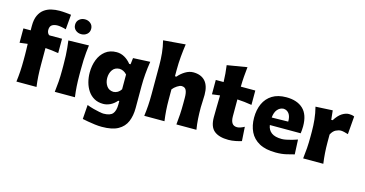

<svg xmlns="http://www.w3.org/2000/svg" viewBox="-102 -1334 3891 2049"><g transform="rotate(15 1844.0 -310.0)"><path d="M541.3 -748.9Q541.3 -786 567.3 -808.5Q593.4 -831.1 629.9 -831.1Q666.9 -831.1 693 -808.5Q719 -786 719 -748.9Q719 -711.9 693 -689.6Q666.9 -667.3 629.9 -667.3Q593.4 -667.3 567.3 -689.6Q541.3 -711.9 541.3 -748.9ZM93.8 0Q101.6 -60.1 105.2 -116.9Q108.9 -173.8 108.9 -244.6V-300.8Q108.9 -327.1 107.9 -357.2Q106.9 -387.2 106 -419.9L19 -408.7V-567.4H99.6Q99.1 -580.6 99.1 -593.3Q99.1 -606 99.1 -618.2Q99.1 -687.5 119.9 -732.4Q140.6 -777.3 175.5 -803Q210.4 -828.6 253.9 -838.9Q297.4 -849.1 343.3 -849.1Q376 -849.1 414.8 -845.5Q453.6 -841.8 472.2 -839.4L458 -674.8Q438 -681.6 409.7 -686.8Q381.3 -691.9 366.2 -691.9Q326.2 -691.9 302.7 -676Q279.3 -660.2 279.3 -619.1Q279.3 -605 286.1 -589.1Q293 -573.2 306.2 -567.4H445.8V-408.7Q407.7 -415 371.8 -419.4Q335.9 -423.8 300.8 -425.8V-244.6Q300.8 -173.8 304.2 -116.9Q307.6 -60.1 315.9 0ZM517.6 0Q524.9 -60.1 529.1 -116.9Q533.2 -173.8 533.2 -244.6V-300.8Q533.2 -358.9 531 -403.8Q528.8 -448.7 524.9 -488Q521 -527.3 515.6 -567.4L741.7 -572.8Q736.3 -532.2 732.4 -492.2Q728.5 -452.1 726.6 -406Q724.6 -359.9 724.6 -300.8V-244.6Q724.6 -173.8 728.3 -116.9Q731.9 -60.1 740.2 0Z M1097.7 231Q1061.5 231 1020.3 225.8Q979 220.7 942.1 213.9Q905.3 207 881.3 202.1L892.6 44.9Q926.3 58.1 964.6 68.4Q1002.9 78.6 1034.2 84.5Q1065.4 90.3 1078.6 90.3Q1152.3 90.3 1180.2 57.1Q1208 23.9 1208 -45.4V-83.5H1196.3Q1162.6 -44.9 1124.3 -27.1Q1085.9 -9.3 1048.3 -9.3Q991.2 -9.3 949 -33.2Q906.7 -57.1 879.2 -97.9Q851.6 -138.7 837.9 -189.9Q824.2 -241.2 824.2 -295.9Q824.2 -373 849.1 -437.5Q874 -502 923.8 -541Q973.6 -580.1 1047.4 -580.1Q1093.8 -580.1 1134.8 -556.9Q1175.8 -533.7 1207.5 -493.7H1222.7L1231 -564L1418.9 -573.2Q1396 -431.2 1396 -299.3V-56.6Q1396 28.8 1368.9 93.5Q1341.8 158.2 1276.9 194.6Q1211.9 231 1097.7 231ZM1121.1 -161.6Q1174.3 -164.6 1204.6 -212.4V-375.5Q1168.9 -415 1121.6 -416.5Q1070.8 -414.6 1045.2 -377.4Q1019.5 -340.3 1019.5 -288.6Q1019.5 -239.7 1044.7 -201.9Q1069.8 -164.1 1121.1 -161.6Z M1506.3 0Q1514.2 -60.1 1518.1 -116.9Q1522 -173.8 1522 -244.6V-560.5Q1522 -629.4 1515.4 -695.8Q1508.8 -762.2 1491.7 -830.6L1736.3 -850.6Q1726.6 -783.7 1720 -711.4Q1713.4 -639.2 1713.4 -560.5V-492.7H1729.5Q1759.8 -529.8 1804.2 -556.9Q1848.6 -584 1893.1 -584Q1978.5 -584 2024.4 -533.7Q2070.3 -483.4 2070.3 -382.3Q2070.3 -345.2 2067.9 -310.1Q2065.4 -274.9 2065.4 -244.6Q2065.4 -173.8 2069.1 -116.9Q2072.8 -60.1 2082.5 0H1861.3Q1867.7 -60.1 1871.1 -115.7Q1874.5 -171.4 1874.5 -233.9V-297.9Q1874.5 -354.5 1860.4 -382.3Q1846.2 -410.2 1809.6 -410.2Q1790.5 -410.2 1761.2 -391.1Q1731.9 -372.1 1713.4 -347.7V-233.9Q1713.4 -171.4 1717.3 -115.7Q1721.2 -60.1 1729.5 0Z M2438.5 15.6Q2335.4 15.6 2281.2 -28.1Q2227.1 -71.8 2227.1 -177.2Q2227.1 -231 2228.5 -289.6Q2230 -348.1 2231 -419.9L2144.5 -408.7V-567.4H2231Q2229.5 -616.7 2225.8 -660.4Q2222.2 -704.1 2215.8 -750L2436 -786.6Q2429.7 -729.5 2425.8 -678.7Q2421.9 -627.9 2420.9 -567.4H2581.1V-408.7Q2541 -415.5 2500.5 -419.9Q2460 -424.3 2420.9 -426.3V-239.7Q2420.9 -190.4 2438.2 -164.6Q2455.6 -138.7 2493.7 -138.7Q2509.3 -138.7 2531 -146Q2552.7 -153.3 2573.2 -165L2583 -9.3Q2560.1 -1.5 2518.8 7.1Q2477.5 15.6 2438.5 15.6Z M2962.4 15.6Q2850.1 15.6 2779.5 -22.9Q2709 -61.5 2676 -129.4Q2643.1 -197.3 2643.1 -285.2Q2643.1 -372.6 2673.8 -439.9Q2704.6 -507.3 2766.4 -545.7Q2828.1 -584 2921.4 -584Q3040.5 -584 3106.7 -522Q3172.9 -460 3172.9 -330.1Q3172.9 -306.2 3171.1 -288.1Q3169.4 -270 3167 -252H2826.2Q2833.5 -198.7 2872.6 -169.7Q2911.6 -140.6 2986.8 -140.6Q3006.3 -140.6 3035.4 -146.2Q3064.5 -151.9 3096.7 -160.9Q3128.9 -169.9 3156.7 -180.2L3164.1 -18.1Q3128.4 -8.8 3078.6 3.4Q3028.8 15.6 2962.4 15.6ZM3006.3 -337.9Q3007.3 -394.5 2984.6 -425.3Q2961.9 -456.1 2923.3 -458Q2883.3 -455.6 2856.4 -423.6Q2829.6 -391.6 2824.7 -334.5Z M3261.7 0Q3269 -60.1 3273.2 -116.9Q3277.3 -173.8 3277.3 -244.6V-300.8Q3277.3 -366.2 3270.5 -432.4Q3263.7 -498.5 3246.1 -567.4L3434.1 -577.1L3444.8 -475.1H3460Q3497.6 -534.2 3537.1 -559.1Q3576.7 -584 3613.3 -584Q3625 -584 3641.1 -581.8Q3657.2 -579.6 3671.9 -572.8L3655.8 -373.5Q3634.8 -380.4 3612.3 -385.5Q3589.8 -390.6 3575.7 -390.6Q3550.3 -390.6 3520 -375.7Q3489.7 -360.8 3468.3 -319.3V-233.9Q3468.3 -171.4 3472.2 -115.7Q3476.1 -60.1 3484.4 0Z"/></g></svg>

Font: Pinar DS4 ExtraBold
Style: Regular
Weight: 800
Designer: Amin Abedi
Version: Version 3.000